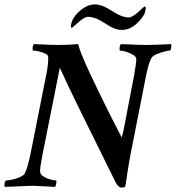

<svg xmlns="http://www.w3.org/2000/svg" viewBox="-27 -847 799 873"><path d="M524.4 5.9Q512.7 5.9 500 -15.6Q396.5 -223.6 332.5 -354.5Q268.6 -485.4 245.1 -539.1L165 -137.7Q160.2 -113.3 157.7 -95.7Q155.3 -78.1 155.3 -67.4Q155.3 -54.7 169.4 -45.4Q183.6 -36.1 201.2 -31.2Q218.8 -26.4 227.5 -26.4Q229.5 -26.4 229.5 -21.5Q229.5 -8.8 223.6 2.9Q178.7 1 149.9 -1Q121.1 -2.9 110.4 -2L-4.9 2.9Q-6.8 -2.9 -6.8 -4.9Q-6.8 -15.6 -3.9 -21Q-1 -26.4 0 -26.4Q9.8 -26.4 27.8 -30.3Q45.9 -34.2 63 -41.5Q80.1 -48.8 85.9 -58.6Q90.8 -68.4 97.2 -88.9Q103.5 -109.4 110.4 -140.6L184.6 -513.7Q188.5 -533.2 190.4 -551.8Q192.4 -570.3 192.4 -586.9Q192.4 -596.7 179.2 -603Q166 -609.4 149.9 -613.3Q133.8 -617.2 124 -617.2Q121.1 -617.2 121.1 -623Q121.1 -642.6 127.9 -646.5Q167 -644.5 194.3 -643.6Q221.7 -642.6 237.3 -642.6Q262.7 -642.6 285.6 -643.6Q308.6 -644.5 328.1 -646.5Q333 -627 348.1 -589.8Q363.3 -552.7 385.3 -506.3Q407.2 -460 430.2 -412.6Q453.1 -365.2 474.1 -323.7Q495.1 -282.2 509.3 -254.9Q523.4 -227.5 526.4 -221.7Q530.3 -232.4 536.1 -261.7L583 -505.9Q587.9 -534.2 590.3 -552.2Q592.8 -570.3 592.8 -578.1Q592.8 -588.9 578.1 -597.7Q563.5 -606.4 545.9 -611.8Q528.3 -617.2 518.6 -617.2Q516.6 -617.2 516.6 -623Q516.6 -642.6 523.4 -646.5Q564.5 -644.5 593.3 -643.6Q622.1 -642.6 637.7 -642.6Q657.2 -642.6 686 -643.6Q714.8 -644.5 752 -646.5Q752 -617.2 745.1 -617.2Q738.3 -617.2 721.2 -612.8Q704.1 -608.4 687.5 -601.6Q670.9 -594.7 663.1 -585.9Q656.2 -575.2 649.9 -554.7Q643.6 -534.2 637.7 -505.9L564.5 -134.8Q561.5 -119.1 558.1 -98.1Q554.7 -77.1 550.8 -51.8Q543.9 -1 542 2Q538.1 5.9 524.4 5.9ZM527.3 -710.9Q493.2 -710.9 450.2 -741.2Q406.2 -770.5 373 -770.5Q357.4 -770.5 330.1 -746.1Q301.8 -720.7 299.8 -720.7Q293 -720.7 296.9 -739.3Q301.8 -760.7 320.3 -782.2Q362.3 -827.1 404.3 -827.1Q436.5 -827.1 481.4 -797.9Q526.4 -767.6 558.6 -767.6Q574.2 -767.6 602.5 -793Q627.9 -817.4 630.9 -817.4Q638.7 -817.4 633.8 -797.9Q632.8 -782.2 609.4 -754.9Q571.3 -710.9 527.3 -710.9Z"/></svg>

Font: Crimson Text SemiBold
Style: Italic
Weight: 600
Italic angle: -11°
Designer: Sebastian Kosch
Foundry: Sebastian Kosch
Version: Version 1.100; ttfautohint (v1.8.4)